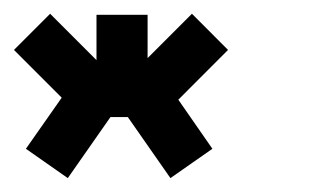

<svg xmlns="http://www.w3.org/2000/svg" viewBox="-20 -509 444 275"><path d="M51.8 -489.3 0 -437.5 68.4 -369.1 17.1 -295.9 77.1 -253.9 138.2 -341.3H163.1L224.1 -253.9L284.2 -295.9L235.4 -366.2L306.6 -437.5L254.9 -489.3L191.4 -425.8V-487.8H118.2V-422.9Z"/></svg>

Font: Arounder
Style: Regular
Weight: 400
Designer: Maxim Raikov
Foundry: Maxim Raikov
Version: Version 1.00 March 23, 2021, initial release